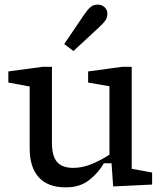

<svg xmlns="http://www.w3.org/2000/svg" viewBox="-20 -796 712 828"><path d="M468 8 461 -92H428Q404 -50 364 -19Q324 12 264 12Q186 12 147 -31.5Q108 -75 108 -156V-423L16 -440V-488L164 -508H204V-180Q204 -123 226 -97.5Q248 -72 296 -72Q334 -72 374 -88Q414 -104 452 -129V-424L360 -440V-488L508 -508H548V-68L636 -52V0ZM257 -606Q279 -638 301 -671Q323 -704 345 -736Q359 -756 371 -766Q383 -776 401 -776Q419 -776 431 -765Q443 -754 443 -737Q443 -720 435 -708.5Q427 -697 409 -680Q381 -654 353 -628Q325 -602 297 -576Z"/></svg>

Font: Source Serif 4 Caption
Style: Regular
Weight: 400
Designer: Frank Grießhammer
Foundry: Adobe Systems Incorporated
Version: Version 4.004;hotconv 1.0.117;makeotfexe 2.5.65602